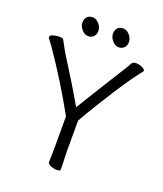

<svg xmlns="http://www.w3.org/2000/svg" viewBox="-158 -970 915 1081"><g transform="rotate(20 300.0 -429.5)"><path d="M403 -759Q381 -759 364 -779.5Q347 -800 347 -820Q347 -842 359 -855Q371 -868 393 -868Q413 -868 430.5 -848.5Q448 -829 448 -806Q448 -785 435.5 -772Q423 -759 403 -759ZM220 -759Q198 -759 181 -779.5Q164 -800 164 -820Q164 -842 176 -855Q188 -868 210 -868Q230 -868 247.5 -848.5Q265 -829 265 -806Q265 -785 252.5 -772Q240 -759 220 -759ZM258 -292Q237 -330 210.5 -375.5Q184 -421 155.5 -467Q127 -513 100 -554Q73 -595 52 -625.5Q31 -656 20 -669Q15 -676 15 -679Q15 -690 33.5 -695.5Q52 -701 69 -701Q90 -701 94 -695Q102 -682 111 -664.5Q120 -647 128 -633Q169 -567 211.5 -498.5Q254 -430 294 -360Q338 -432 377 -495Q416 -558 462 -631Q475 -651 485 -667.5Q495 -684 503 -699Q506 -704 513 -706.5Q520 -709 527 -709Q545 -709 563.5 -700.5Q582 -692 582 -683Q582 -682 580 -678Q557 -650 527.5 -608Q498 -566 467.5 -518.5Q437 -471 409 -425.5Q381 -380 360 -345Q339 -310 330 -293V-107Q330 -95 331 -74Q332 -53 332.5 -33Q333 -13 333 -1Q333 9 312 9Q295 9 275.5 1.5Q256 -6 256 -19Q256 -27 256.5 -43.5Q257 -60 257.5 -78Q258 -96 258 -108Z"/></g></svg>

Font: Moon Stars Kai T HW
Style: Regular
Weight: 400
Designer: GuiWonder
Version: Version 1.101